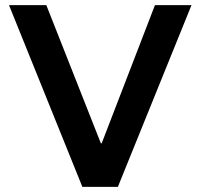

<svg xmlns="http://www.w3.org/2000/svg" viewBox="-20 -720 779 746"><path d="M300 6 15 -700H160L372 -163H375L582 -700H724L438 6Z"/></svg>

Font: REM Medium
Style: Regular
Weight: 500
Designer: Octavio Pardo
Foundry: Ashler Design
Version: Version 1.005;gftools[0.9.28]